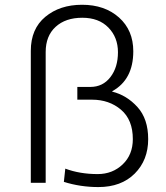

<svg xmlns="http://www.w3.org/2000/svg" viewBox="-20 -756 685 794"><path d="M107.4 0V-545.9Q107.4 -636.7 167.5 -686.5Q227.5 -736.3 319.3 -736.3Q413.1 -736.3 472.2 -683.6Q531.2 -630.9 531.2 -543.9Q531.2 -426.8 444.3 -378.9V-377Q503.9 -362.3 548.3 -313.5Q592.8 -264.6 592.8 -180.7Q592.8 -93.8 537.1 -38.1Q481.4 17.6 386.7 17.6Q312.5 17.6 244.1 -3.9L250 -58.6Q310.5 -36.1 383.8 -36.1Q445.3 -36.1 487.3 -76.2Q529.3 -116.2 529.3 -180.7Q529.3 -260.7 480.5 -302.2Q431.6 -343.8 360.4 -343.8H299.8V-396.5H353.5Q405.3 -396.5 436.5 -437Q467.8 -477.5 467.8 -540Q467.8 -601.6 428.2 -642.1Q388.7 -682.6 320.3 -682.6Q251 -682.6 210 -645Q168.9 -607.4 168.9 -541V0Z"/></svg>

Font: Gothic A1 Light
Style: Regular
Weight: 300
Version: Version 2.50